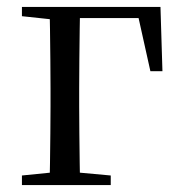

<svg xmlns="http://www.w3.org/2000/svg" viewBox="-20 -536 525 556"><path d="M123.1 0Q124.3 -24.4 124.8 -65.3Q125.3 -106.3 125.8 -150.3Q126.3 -194.3 126.3 -228.5V-280Q126.3 -317.7 125.8 -363.2Q125.3 -408.7 124.8 -450.2Q124.3 -491.8 123.1 -516H212.3Q211.3 -491.8 210.8 -450.2Q210.3 -408.7 209.8 -363.2Q209.3 -317.7 209.3 -280V-228.5Q209.3 -194.3 209.8 -150.3Q210.3 -106.3 210.8 -65.3Q211.3 -24.4 212.3 0ZM167 -483.7V-516H444.7L450.4 -329.9H415.5L375.3 -510.7L407.3 -483.7ZM43.5 0V-27.8L150.9 -38.6H182.9L300.7 -27.8V0ZM43.5 -489.1V-516H167V-477.4H152.7Z"/></svg>

Font: Source Han Serif JP VF
Style: Regular
Weight: 250
Designer: Ryoko NISHIZUKA 西塚涼子 (kana & ideographs); Frank Grießhammer (Latin, Greek & Cyrillic); Wenlong ZHANG 张文龙 (bopomofo); San
Foundry: Adobe
Version: Version 2.001;hotconv 1.1.0;makeotfexe 2.6.0